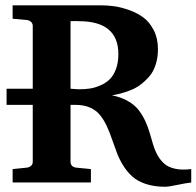

<svg xmlns="http://www.w3.org/2000/svg" viewBox="-20 -691 744 727"><path d="M704.1 0Q683.1 2.4 650.6 9.3Q618.2 16.1 605 16.1Q564 16.1 532.2 5.6Q500.5 -4.9 480.7 -22.9Q460.9 -41 446.5 -64.2Q432.1 -87.4 422.4 -113Q412.6 -138.7 403.8 -164.6Q395 -190.4 384.3 -213.6Q373.5 -236.8 359.1 -254.9Q344.7 -272.9 321.5 -283.4Q298.3 -293.9 267.1 -293.9H247.1V-78.1Q247.1 -68.4 253.2 -62.7Q259.3 -57.1 269 -56.2L324.2 -50.8V0H27.8V-50.8L81.1 -56.2Q90.8 -57.1 97.4 -63Q104 -68.8 104 -78.1V-293.9H4.9V-355H104V-592.8Q104 -602.1 97.4 -608.2Q90.8 -614.3 81.1 -615.2L27.8 -620.1V-670.9H359.9Q385.7 -670.9 411.4 -667.5Q437 -664.1 468.3 -653.1Q499.5 -642.1 522.9 -624.8Q546.4 -607.4 562.3 -576.4Q578.1 -545.4 578.1 -504.9Q578.1 -472.7 569.3 -445.8Q560.5 -418.9 544.9 -401.1Q529.3 -383.3 511.7 -370.1Q494.1 -356.9 472.9 -348.9Q451.7 -340.8 435.8 -336.7Q419.9 -332.5 403.8 -330.1Q438.5 -323.2 464.4 -308.3Q490.2 -293.5 504.9 -274.4Q519.5 -255.4 530 -232.9Q540.5 -210.4 546.9 -187.5Q553.2 -164.6 560.1 -142.6Q566.9 -120.6 577.1 -102.3Q587.4 -84 602.5 -70.8Q617.7 -57.6 643.3 -52Q668.9 -46.4 704.1 -50.8ZM428.2 -485.8Q428.2 -610.8 278.8 -610.8Q264.2 -611.8 247.1 -610.8V-355Q253.9 -354.5 261.7 -354Q269.5 -353.5 273.7 -353.3Q277.8 -353 279.8 -353Q301.3 -353 319.8 -355.7Q338.4 -358.4 359.1 -367.2Q379.9 -376 394.5 -389.9Q409.2 -403.8 418.7 -428.5Q428.2 -453.1 428.2 -485.8Z"/></svg>

Font: Veleka
Style: Bold
Weight: 700
Designer: Stefan Peev, Context Ltd, 2016; SIL International, 1997-2014.
Foundry: Stefan Peev, Context Ltd, 2016
Version: Version 1.000